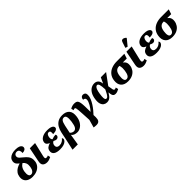

<svg xmlns="http://www.w3.org/2000/svg" viewBox="411 -2652 4714 4714"><g transform="rotate(-45 2767.5 -295.5)"><path d="M268 10Q189 10 133 -18Q77 -46 51.5 -98Q26 -150 37 -222Q46 -285 79 -330Q112 -375 162 -404.5Q212 -434 272 -449Q245 -471 223.5 -492.5Q202 -514 191.5 -542Q181 -570 186 -611Q194 -661 227.5 -695.5Q261 -730 313.5 -747.5Q366 -765 431 -765Q509 -765 552 -748.5Q595 -732 610.5 -707Q626 -682 623 -655Q617 -618 584.5 -599Q552 -580 503 -580Q510 -630 490.5 -667.5Q471 -705 419 -705Q384 -705 361 -685.5Q338 -666 334 -639Q330 -609 340.5 -588.5Q351 -568 375 -547Q399 -526 436 -495Q491 -450 525 -410.5Q559 -371 571.5 -324.5Q584 -278 575 -212Q565 -145 523.5 -95Q482 -45 416 -17.5Q350 10 268 10ZM281 -57Q322 -57 354 -95.5Q386 -134 396 -204Q407 -278 390 -325.5Q373 -373 329 -408Q309 -397 285.5 -375.5Q262 -354 242 -317.5Q222 -281 213 -224Q201 -141 219 -99Q237 -57 281 -57Z M772 10Q696 10 656 -30.5Q616 -71 636 -166L710 -536H893L807 -173Q795 -125 802.5 -104Q810 -83 842 -83Q859 -83 872.5 -87.5Q886 -92 898 -99L913 -31Q889 -19 851 -4.5Q813 10 772 10Z M1222 10Q1103 10 1049.5 -32Q996 -74 1007 -145Q1016 -205 1055.5 -234Q1095 -263 1145 -277L1146 -282Q1104 -295 1079.5 -324.5Q1055 -354 1062 -398Q1073 -468 1143 -508.5Q1213 -549 1325 -549Q1399 -549 1441.5 -534Q1484 -519 1501 -496Q1518 -473 1514 -448Q1509 -418 1476.5 -399Q1444 -380 1362 -376Q1370 -431 1360 -459.5Q1350 -488 1314 -488Q1281 -488 1262 -460.5Q1243 -433 1238 -397Q1233 -361 1240 -336Q1247 -311 1262 -299Q1294 -312 1328.5 -319.5Q1363 -327 1390 -327Q1397 -321 1401 -310Q1405 -299 1403 -283Q1399 -259 1378.5 -242Q1358 -225 1332 -225Q1310 -225 1287 -233Q1264 -241 1247 -252Q1226 -241 1209 -221.5Q1192 -202 1187 -171Q1172 -69 1282 -69Q1335 -69 1377.5 -95.5Q1420 -122 1440 -154Q1450 -148 1455.5 -135Q1461 -122 1459 -105Q1454 -78 1428 -51.5Q1402 -25 1351 -7.5Q1300 10 1222 10Z M1534 -263Q1552 -349 1591 -413.5Q1630 -478 1692.5 -514Q1755 -550 1845 -550Q1973 -550 2033.5 -479.5Q2094 -409 2075 -273Q2062 -178 2022 -114.5Q1982 -51 1927.5 -19Q1873 13 1817 13Q1763 13 1722 -4.5Q1681 -22 1659 -53H1657L1611 230H1428L1497 -84ZM1772 -65Q1820 -65 1851 -110Q1882 -155 1898 -273Q1912 -377 1898 -429.5Q1884 -482 1832 -482Q1796 -482 1774.5 -460.5Q1753 -439 1739.5 -402Q1726 -365 1716 -319L1673 -115Q1687 -94 1715.5 -79.5Q1744 -65 1772 -65Z M2214 215 2180 210 2238 4Q2231 -127 2226.5 -212Q2222 -297 2218 -345.5Q2214 -394 2208.5 -416.5Q2203 -439 2195 -445Q2187 -451 2174 -451Q2164 -451 2154 -446.5Q2144 -442 2133 -436L2116 -502Q2139 -518 2176.5 -530.5Q2214 -543 2253 -543Q2292 -543 2318 -534.5Q2344 -526 2360 -501.5Q2376 -477 2384 -429.5Q2392 -382 2394.5 -305.5Q2397 -229 2397 -116H2400Q2425 -143 2450.5 -177.5Q2476 -212 2498 -250Q2520 -288 2533.5 -324.5Q2547 -361 2547 -392Q2547 -426 2527 -439.5Q2507 -453 2479 -453Q2479 -493 2501 -519.5Q2523 -546 2565 -546Q2599 -546 2622.5 -524Q2646 -502 2646 -454Q2646 -396 2620 -333Q2594 -270 2554.5 -209Q2515 -148 2472 -96Q2429 -44 2394 -8Q2400 76 2390.5 129.5Q2381 183 2341 205Q2301 227 2214 215Z M2852 10Q2801 10 2761.5 -17Q2722 -44 2703.5 -102.5Q2685 -161 2699 -257Q2713 -355 2750.5 -419Q2788 -483 2841 -514.5Q2894 -546 2956 -546Q3013 -546 3054 -511.5Q3095 -477 3105 -392H3109L3176 -536H3359L3150 -251Q3162 -162 3172.5 -122.5Q3183 -83 3210 -83Q3220 -83 3230.5 -86.5Q3241 -90 3257 -99L3274 -31Q3248 -17 3215.5 -3.5Q3183 10 3151 10Q3118 10 3096.5 -1.5Q3075 -13 3063 -45Q3051 -77 3048 -138H3045Q3021 -97 2995 -63.5Q2969 -30 2934.5 -10Q2900 10 2852 10ZM2907 -67Q2933 -67 2955.5 -93.5Q2978 -120 2999.5 -161.5Q3021 -203 3044 -249Q3039 -367 3023 -417Q3007 -467 2974 -467Q2956 -467 2936.5 -450Q2917 -433 2900 -389Q2883 -345 2871 -264Q2859 -179 2861.5 -137Q2864 -95 2876.5 -81Q2889 -67 2907 -67Z M3582 10Q3457 10 3395.5 -60.5Q3334 -131 3352 -257Q3365 -350 3417 -412.5Q3469 -475 3549.5 -505.5Q3630 -536 3727 -536H3993L3952 -411H3815Q3836 -395 3855.5 -373Q3875 -351 3885 -317Q3895 -283 3888 -231Q3879 -165 3842.5 -110.5Q3806 -56 3741 -23Q3676 10 3582 10ZM3590 -56Q3639 -56 3667.5 -101Q3696 -146 3708 -234Q3715 -287 3714 -320Q3713 -353 3707.5 -374Q3702 -395 3697 -411H3676Q3619 -411 3579.5 -371Q3540 -331 3527 -235Q3515 -152 3530.5 -104Q3546 -56 3590 -56Z M4126 10Q4050 10 4010 -30.5Q3970 -71 3990 -166L4064 -536H4247L4161 -173Q4149 -125 4156.5 -104Q4164 -83 4196 -83Q4213 -83 4226.5 -87.5Q4240 -92 4252 -99L4267 -31Q4243 -19 4205 -4.5Q4167 10 4126 10ZM4172 -601 4113 -621 4163 -773Q4174 -808 4199 -817Q4224 -826 4253 -814Q4282 -802 4307 -777L4306 -765Z M4576 10Q4457 10 4403.5 -32Q4350 -74 4361 -145Q4370 -205 4409.5 -234Q4449 -263 4499 -277L4500 -282Q4458 -295 4433.5 -324.5Q4409 -354 4416 -398Q4427 -468 4497 -508.5Q4567 -549 4679 -549Q4753 -549 4795.5 -534Q4838 -519 4855 -496Q4872 -473 4868 -448Q4863 -418 4830.5 -399Q4798 -380 4716 -376Q4724 -431 4714 -459.5Q4704 -488 4668 -488Q4635 -488 4616 -460.5Q4597 -433 4592 -397Q4587 -361 4594 -336Q4601 -311 4616 -299Q4648 -312 4682.5 -319.5Q4717 -327 4744 -327Q4751 -321 4755 -310Q4759 -299 4757 -283Q4753 -259 4732.5 -242Q4712 -225 4686 -225Q4664 -225 4641 -233Q4618 -241 4601 -252Q4580 -241 4563 -221.5Q4546 -202 4541 -171Q4526 -69 4636 -69Q4689 -69 4731.5 -95.5Q4774 -122 4794 -154Q4804 -148 4809.5 -135Q4815 -122 4813 -105Q4808 -78 4782 -51.5Q4756 -25 4705 -7.5Q4654 10 4576 10Z M5124 10Q4999 10 4937.5 -60.5Q4876 -131 4894 -257Q4907 -350 4959 -412.5Q5011 -475 5091.5 -505.5Q5172 -536 5269 -536H5535L5494 -411H5357Q5378 -395 5397.5 -373Q5417 -351 5427 -317Q5437 -283 5430 -231Q5421 -165 5384.5 -110.5Q5348 -56 5283 -23Q5218 10 5124 10ZM5132 -56Q5181 -56 5209.5 -101Q5238 -146 5250 -234Q5257 -287 5256 -320Q5255 -353 5249.5 -374Q5244 -395 5239 -411H5218Q5161 -411 5121.5 -371Q5082 -331 5069 -235Q5057 -152 5072.5 -104Q5088 -56 5132 -56Z"/></g></svg>

Font: Noto Serif ExtraBold
Style: Italic
Weight: 800
Italic angle: -12°
Designer: Monotype Design Team
Foundry: Monotype Imaging Inc.
Version: Version 2.013